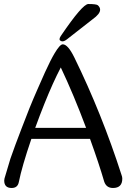

<svg xmlns="http://www.w3.org/2000/svg" viewBox="-20 -936 646 956"><path d="M408.7 -299.3Q347.7 -462.9 282.7 -600.1Q244.1 -526.4 201.7 -420.9Q177.2 -359.9 155.3 -299.3ZM585.4 -64Q588.9 -55.2 588.9 -46.4Q588.9 0 542.5 0Q509.8 0 499 -31.2Q473.6 -118.7 428.2 -244.6H136.2Q88.9 -106 73.7 -29.3Q67.9 0 38.1 0Q1 0 1 -37.1L2.4 -47.4Q29.3 -137.2 31.7 -145.5Q54.2 -210.4 86.9 -294.9Q127 -401.9 165 -487.8Q183.1 -529.3 204.1 -576.2Q232.4 -638.2 252 -670.9Q278.3 -715.3 292.5 -715.3Q317.9 -715.3 349.6 -650.9Q486.3 -372.1 585.4 -64ZM282.7 -756.8Q390.6 -916 419.9 -916Q460 -916 467.3 -909.7Q478.5 -899.4 478.5 -887.7Q478.5 -866.7 441.4 -840.3Q316.9 -743.2 314 -740.7Q300.8 -730 290.5 -730Q283.7 -730 278.3 -735.4Q276.4 -737.8 276.4 -741.2Q276.4 -747.1 282.7 -756.8Z"/></svg>

Font: inglobal
Style: Regular
Weight: 400
Designer: Andrey Kochetov, Denis Davydov, Evgeny Yurtaev
Foundry: inglobal
Version: Version 1.00 September 25, 2014, initial release